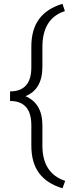

<svg xmlns="http://www.w3.org/2000/svg" viewBox="-20 -800 370 1017"><path d="M311 197.3Q229 172.9 187.5 117.7Q146 62.5 146 -28.8V-136.7Q146 -265.1 33.2 -265.1V-315.9Q146 -315.9 146 -443.4V-555.2Q146.5 -644.5 187.5 -699.7Q228.5 -754.9 311 -779.8L323.7 -741.2Q204.6 -703.1 204.6 -550.3V-446.3Q204.6 -326.2 114.7 -290.5Q204.6 -252.9 204.6 -135.3V-23.9Q206.5 118.7 325.2 158.2Z"/></svg>

Font: Vazir Thin FD-UI
Style: Thin-FD-UI
Weight: 100
Designer: Saber Rastikerdar
Foundry: Saber Rastikerdar
Version: Version 30.1.0